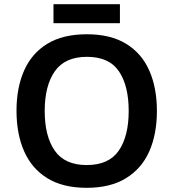

<svg xmlns="http://www.w3.org/2000/svg" viewBox="-20 -889 830 919"><path d="M731 -358Q731 -247 694.5 -164.5Q658 -82 583 -36Q508 10 395 10Q281 10 206.5 -36Q132 -82 95.5 -165Q59 -248 59 -359Q59 -469 95.5 -551.5Q132 -634 206.5 -679.5Q281 -725 396 -725Q509 -725 583.5 -679.5Q658 -634 694.5 -551.5Q731 -469 731 -358ZM194 -358Q194 -237 242 -168Q290 -99 395 -99Q501 -99 548.5 -168Q596 -237 596 -358Q596 -479 549 -548Q502 -617 396 -617Q291 -617 242.5 -548Q194 -479 194 -358ZM554 -869V-778H236V-869Z"/></svg>

Font: Noto Sans Gujarati UI SemiBold
Style: Regular
Weight: 600
Designer: Jelle Bosma - Monotype Design Team, Universal Thirst
Foundry: Monotype Imaging Inc.
Version: Version 2.106; ttfautohint (v1.8.4.7-5d5b)